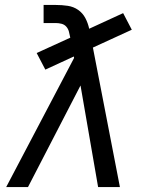

<svg xmlns="http://www.w3.org/2000/svg" viewBox="-20 -755 640 775"><path d="M5 0 279 -521 278 -527 163 -474 128 -541 264 -603 263 -605V-606Q261 -617 258 -628Q255 -639 247.5 -647.5Q240 -656 228.5 -659Q217 -662 205 -662H156V-735H205Q230 -735 253.5 -731.5Q277 -728 295.5 -715Q314 -702 324.5 -682Q335 -662 340 -639L477 -702L512 -635L355 -563L464 0H376L305 -410L93 0Z"/></svg>

Font: Iosevka SS04 Extended Oblique
Style: Regular
Weight: 400
Width: 7
Italic angle: -9°
Monospace: yes
Designer: Belleve Invis
Foundry: Belleve Invis
Version: Version 19.0.0; ttfautohint (v1.8.4)